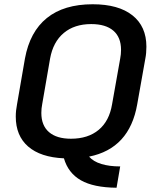

<svg xmlns="http://www.w3.org/2000/svg" viewBox="-20 -732 721 901"><path d="M667 -513Q667 -482 662 -457L624 -243Q588 -35 398 3Q418 26 455.5 37.5Q493 49 544 49L527 149Q419 148 359.5 114Q300 80 280 11Q170 6 112 -44.5Q54 -95 54 -185Q54 -213 60 -243L97 -457Q120 -583 200 -647.5Q280 -712 415 -712Q536 -712 601.5 -660Q667 -608 667 -513ZM548 -498Q548 -557 512 -588Q476 -619 408 -619Q329 -619 279 -577Q229 -535 215 -457L178 -243Q174 -223 174 -202Q174 -143 210 -112Q246 -81 313 -81Q393 -81 443 -122.5Q493 -164 506 -243L544 -457Q548 -477 548 -498Z"/></svg>

Font: KoHo SemiBold
Style: Italic
Weight: 600
Italic angle: -10°
Version: Version 1.000; ttfautohint (v1.6)